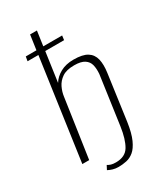

<svg xmlns="http://www.w3.org/2000/svg" viewBox="-183 -705 750 874"><g transform="rotate(-30 192.5 -268.0)"><path d="M174 94Q158 94 144.5 90Q131 86 120 80Q123 75 125.5 69.5Q128 64 131 59Q139 64 148.5 67Q158 70 174 70Q223 70 243.5 35.5Q264 1 273 -62L309 -317Q311 -344 306 -364Q301 -384 283 -396Q265 -408 229 -408Q188 -408 165.5 -392.5Q143 -377 132 -354Q121 -331 118 -307Q115 -283 112 -266L73 0H37L112 -530H55L59 -553H115L126 -630H162L151 -553H250L247 -530H148L126 -375Q141 -400 170 -416Q199 -432 239 -432Q287 -432 311 -417Q335 -402 342 -373Q349 -344 343 -302L310 -64Q302 -9 287.5 23Q273 55 255 70Q237 85 216 89.5Q195 94 174 94Z"/></g></svg>

Font: Alumni Sans ExtraLight
Style: Italic
Weight: 250
Italic angle: -8°
Version: Version 1.016